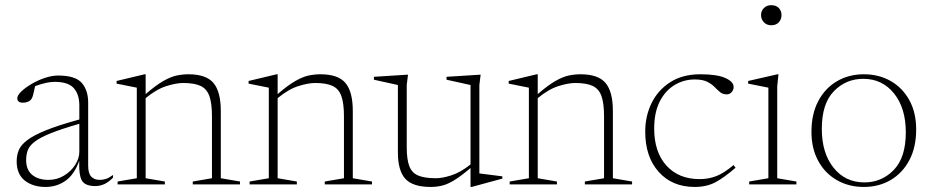

<svg xmlns="http://www.w3.org/2000/svg" viewBox="-20 -730 3686 760"><path d="M357 6.5Q320 6.5 306 -12.5Q292 -31.5 293.5 -93.5Q274.5 -39.5 239.8 -14.8Q205 10 160 10Q110.5 10 78.2 -15.2Q46 -40.5 46 -91.5Q46 -115 54.2 -135.5Q62.5 -156 87.8 -175.2Q113 -194.5 162.5 -214.5Q212 -234.5 294 -257V-312.5Q294 -356.5 272 -381.2Q250 -406 196.5 -406Q181 -406 162.2 -402Q143.5 -398 119 -389Q114.5 -368 111 -354.2Q107.5 -340.5 101 -334Q96 -329 87.8 -326.2Q79.5 -323.5 71 -323.5Q48.5 -323.5 48.5 -341Q48.5 -352.5 64.2 -367.8Q80 -383 104.5 -397.5Q129 -412 157.2 -421.5Q185.5 -431 210 -431Q278 -431 303.5 -402Q329 -373 329 -323.5V-74.5Q329 -43.5 341.2 -30.8Q353.5 -18 375 -18Q387.5 -18 399.8 -22Q412 -26 427.5 -37.5V-27Q410 -9 392.8 -1.2Q375.5 6.5 357 6.5ZM83.5 -96Q83.5 -58 107.2 -38Q131 -18 172.5 -18Q205.5 -18 233.2 -34.8Q261 -51.5 277.5 -77.2Q294 -103 294 -129.5V-240Q223 -219.5 180.8 -202.5Q138.5 -185.5 117.5 -169.2Q96.5 -153 90 -135.5Q83.5 -118 83.5 -96Z M743 -11.5 819 -24.5V-269.5Q819 -321 808.8 -349.8Q798.5 -378.5 773.8 -390Q749 -401.5 705 -401.5Q677.5 -401.5 638.5 -389.2Q599.5 -377 556.5 -341.5V-24.5L632.5 -11.5V0H445.5V-11.5L521.5 -24.5V-383L441.5 -399V-409.5L552.5 -436H556.5V-357.5Q597 -392.5 626.2 -409.2Q655.5 -426 679 -431Q702.5 -436 726 -436Q796 -436 825 -401.5Q854 -367 854 -290.5V-24.5L930 -11.5V0H743Z M1265.5 -11.5 1341.5 -24.5V-269.5Q1341.5 -321 1331.2 -349.8Q1321 -378.5 1296.2 -390Q1271.5 -401.5 1227.5 -401.5Q1200 -401.5 1161 -389.2Q1122 -377 1079 -341.5V-24.5L1155 -11.5V0H968V-11.5L1044 -24.5V-383L964 -399V-409.5L1075 -436H1079V-357.5Q1119.5 -392.5 1148.8 -409.2Q1178 -426 1201.5 -431Q1225 -436 1248.5 -436Q1318.5 -436 1347.5 -401.5Q1376.5 -367 1376.5 -290.5V-24.5L1452.5 -11.5V0H1265.5Z M1590 -146.5Q1590 -99 1600.2 -72.2Q1610.5 -45.5 1635.8 -35Q1661 -24.5 1706 -24.5Q1730.5 -24.5 1766.2 -35.8Q1802 -47 1842.5 -79V-393.5L1747.5 -414.5V-426L1882.5 -434.5L1877.5 -393.5V-43.5L1968.5 -32V-23L1847 10H1842.5V-65Q1804.5 -32.5 1777.5 -16.2Q1750.5 0 1728.8 5Q1707 10 1685 10Q1614 10 1584.5 -22.2Q1555 -54.5 1555 -126.5V-393.5L1460 -414.5V-426L1595 -434.5L1590 -393.5Z M2295 -11.5 2371 -24.5V-269.5Q2371 -321 2360.8 -349.8Q2350.5 -378.5 2325.8 -390Q2301 -401.5 2257 -401.5Q2229.5 -401.5 2190.5 -389.2Q2151.5 -377 2108.5 -341.5V-24.5L2184.5 -11.5V0H1997.5V-11.5L2073.5 -24.5V-383L1993.5 -399V-409.5L2104.5 -436H2108.5V-357.5Q2149 -392.5 2178.2 -409.2Q2207.5 -426 2231 -431Q2254.5 -436 2278 -436Q2348 -436 2377 -401.5Q2406 -367 2406 -290.5V-24.5L2482 -11.5V0H2295Z M2752 -436Q2818.5 -436 2851.2 -421.2Q2884 -406.5 2884 -385.5Q2884 -374.5 2876.2 -365.5Q2868.5 -356.5 2857 -356.5Q2840.5 -356.5 2830 -365.5Q2819.5 -374.5 2808.2 -386Q2797 -397.5 2779 -406.5Q2761 -415.5 2730 -415.5Q2687.5 -415.5 2650.8 -393.8Q2614 -372 2591.8 -328.8Q2569.5 -285.5 2569.5 -221Q2569.5 -128 2618 -74.5Q2666.5 -21 2749.5 -21Q2784.5 -21 2815 -32.8Q2845.5 -44.5 2883.5 -76.5L2891.5 -66Q2846 -26.5 2811.2 -8.2Q2776.5 10 2730 10Q2640.5 10 2587.2 -49.8Q2534 -109.5 2534 -209Q2534 -270.5 2559.2 -322Q2584.5 -373.5 2633.2 -404.8Q2682 -436 2752 -436Z M3033 -630Q3015 -630 3003.8 -641.8Q2992.5 -653.5 2992.5 -670.5Q2992.5 -687 3003.8 -698.2Q3015 -709.5 3033 -709.5Q3052 -709.5 3062.8 -698.2Q3073.5 -687 3073.5 -670.5Q3073.5 -653.5 3062.8 -641.8Q3052 -630 3033 -630ZM3061.5 -436 3056.5 -388.5V-24.5L3132.5 -11.5V0H2945.5V-11.5L3021.5 -24.5V-383Q3013.5 -384.5 2989 -389.5Q2964.5 -394.5 2941.5 -399V-409.5L3057.5 -436Z M3399 10Q3340 10 3293 -16.8Q3246 -43.5 3219 -92.8Q3192 -142 3192 -208.5Q3192 -278.5 3218.8 -329.5Q3245.5 -380.5 3292.5 -408.2Q3339.5 -436 3399.5 -436Q3459 -436 3505.8 -409.2Q3552.5 -382.5 3579.5 -333.5Q3606.5 -284.5 3606.5 -217.5Q3606.5 -147.5 3579.8 -96.5Q3553 -45.5 3506.2 -17.8Q3459.5 10 3399 10ZM3401.5 -8Q3470 -8 3517.8 -57.2Q3565.5 -106.5 3565.5 -206Q3565.5 -302 3519 -360Q3472.5 -418 3397 -418Q3328.5 -418 3280.8 -369Q3233 -320 3233 -220Q3233 -124 3279.5 -66Q3326 -8 3401.5 -8Z"/></svg>

Font: Newsreader 16pt ExtraLight
Style: Regular
Weight: 275
Designer: Hugues Gentile
Foundry: Production Type
Version: Version 1.003; ttfautohint (v1.8.3)